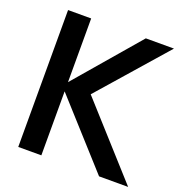

<svg xmlns="http://www.w3.org/2000/svg" viewBox="-129 -835 906 949"><g transform="rotate(20 323.5 -360.0)"><path d="M69 -720H190.5V-385L478 -720H626L316.5 -367L647 0H494L190.5 -336.5V0H69Z"/></g></svg>

Font: Vela Sans Bd
Style: Bold
Weight: 700
Designer: Principal design: Mikhail Sharanda - project Manrope.
Design modification: Ravid Balaliev
Foundry: Mikhail Sharanda
Version: Version 1.001